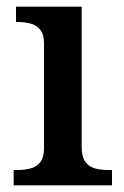

<svg xmlns="http://www.w3.org/2000/svg" viewBox="-20 -556 371 576"><path d="M21 0V-46H34Q53 -46 71 -50.5Q89 -55 100.5 -69Q112 -83 112 -112V-425Q112 -453 100.5 -467Q89 -481 71 -485.5Q53 -490 34 -490H28V-536H225V-115Q225 -85 236.5 -70Q248 -55 266 -50.5Q284 -46 304 -46H316V0Z"/></svg>

Font: Noto Serif Tibetan Medium
Style: Regular
Weight: 500
Designer: Monotype Design Team
Foundry: Monotype Imaging Inc.
Version: Version 2.103; ttfautohint (v1.8.4.7-5d5b)